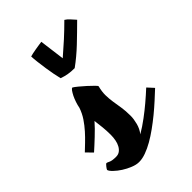

<svg xmlns="http://www.w3.org/2000/svg" viewBox="-208 -601 699 699"><g transform="rotate(-45 141.5 -251.0)"><path d="M-32.2 -134.8Q-21 -145.5 -6.6 -159.2Q7.8 -172.9 22.2 -189Q36.6 -205.1 49.1 -223.6Q61.5 -242.2 68.8 -263.7Q70.8 -274.9 75 -287.4Q79.1 -299.8 84.2 -310.1Q89.4 -320.3 94.2 -327.1Q99.1 -334 103 -334Q108.9 -330.6 120.6 -321Q132.3 -311.5 144 -300.8Q155.8 -290 164.8 -281Q173.8 -272 173.8 -270Q168 -247.6 168.2 -229.5Q168.5 -211.4 171.1 -193.8Q173.8 -176.3 177 -156.5Q180.2 -136.7 180.2 -110.8Q180.2 -95.2 175 -75Q169.9 -54.7 157.2 -38.6Q182.1 -53.2 206.5 -71.5Q231 -89.8 250 -106Q272.5 -125 293 -144L314.9 -120.1Q298.8 -105 280 -87.9Q261.2 -70.8 241 -54.2Q220.7 -37.6 199.7 -22.5Q178.7 -7.3 158.2 4.4Q137.7 16.1 118.7 22.9Q99.6 29.8 83 29.8Q68.8 29.8 51.8 22.9Q34.7 16.1 19.5 6.3Q4.4 -3.4 -6.8 -14.2Q-18.1 -24.9 -20 -32.2Q-20 -33.2 -18.1 -36.4Q-16.1 -39.6 -13.4 -43Q-10.7 -46.4 -8.1 -49.1Q-5.4 -51.8 -3.9 -51.8Q-1 -51.8 7.8 -47.4Q16.6 -43 37.1 -43Q48.3 -43 56.4 -48.8Q64.5 -54.7 69.8 -64.5Q75.2 -74.2 77.6 -86.9Q80.1 -99.6 80.1 -113.8Q80.1 -134.3 78.1 -153.6Q76.2 -172.9 73.7 -190.9Q65.4 -181.2 54.7 -170.4Q43.9 -159.7 33 -149.2Q22 -138.7 11 -128.7Q0 -118.7 -8.8 -110.8L-32.2 -134.8ZM76.7 -520Q81.5 -521.5 89.6 -523.2Q97.7 -524.9 106.4 -526.4Q115.2 -527.8 124.3 -529.3Q133.3 -530.8 140.6 -531.7L153.3 -434.1Q181.2 -458 205.3 -480Q229.5 -502 256.3 -528.8Q266.1 -522.9 273.7 -513.9Q281.2 -504.9 289.6 -496.1Q256.3 -462.9 224.4 -432.6Q192.4 -402.3 158.7 -377.9Q140.1 -377.9 126 -380.4Q111.8 -382.8 96.7 -388.2Q93.8 -399.9 90.3 -417Q86.9 -434.1 84.2 -452.9Q81.5 -471.7 79.3 -489.5Q77.1 -507.3 76.7 -520Z"/></g></svg>

Font: Yesteryear
Style: Regular
Weight: 400
Designer: Astigmatic (AOETI)
Foundry: Astigmatic (AOETI)
Version: Version 1.000